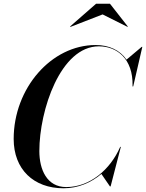

<svg xmlns="http://www.w3.org/2000/svg" viewBox="-20 -1002 785 1032"><path d="M531.5 -924.5 665.5 -857.5 667 -859.5 571 -982H496.5L356.5 -859.5L359 -857.5ZM321.5 10C399.5 10 469.5 -20 525 -67L571 0H574.5L629.5 -212.5H626C573 -90 462.5 3.5 336 3.5C232 3.5 191.5 -90.5 191.5 -190C191.5 -409.5 305 -753 511.5 -753C609.5 -753 695.5 -685 692.5 -542L692 -537.5H696L745 -750H741.5L660 -681.5C624.5 -733 565.5 -760 494 -760C256 -760 53.5 -528 53.5 -255C53.5 -92 160.5 10 321.5 10Z"/></svg>

Font: Bodoni* 48pt Medium
Style: Italic
Weight: 500
Italic angle: -13°
Version: Version 2.3